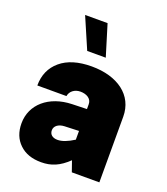

<svg xmlns="http://www.w3.org/2000/svg" viewBox="-146 -904 878 1011"><g transform="rotate(20 293.0 -399.0)"><path d="M527.8 -367.7C527.8 -488.3 427.2 -560.1 282.2 -560.1C207.5 -560.1 149.4 -542.5 108.4 -507.8C66.9 -472.7 46.4 -425.8 46.4 -367.7H209.5C213.9 -395 238.3 -415 271.5 -415C304.7 -415 334.5 -399.4 334.5 -367.7V-340.3L251.5 -337.9C123.5 -334 36.1 -258.3 36.1 -152.3C36.1 -104 51.3 -65.9 81.1 -37.6C110.8 -8.8 151.4 5.4 202.6 5.4C258.8 5.4 303.2 -12.7 352.5 -60.1L373.5 0H527.8ZM198.7 -172.4C198.7 -196.3 220.7 -213.4 254.4 -214.8L334.5 -217.8V-168.9C298.8 -146 268.6 -134.8 243.7 -134.8C215.8 -134.8 198.7 -148.9 198.7 -172.4ZM281.7 -802.7H155.8L231 -628.4H335Z"/></g></svg>

Font: Estedad Black
Style: Regular
Weight: 900
Designer: Amin Abedi
Version: Version 7.3